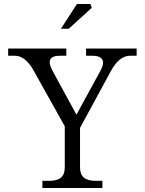

<svg xmlns="http://www.w3.org/2000/svg" viewBox="-20 -944 727 964"><path d="M149.9 -587.9Q108.4 -664.1 54.2 -664.1H21V-700.2H313V-664.1H280.8Q202.1 -664.1 244.1 -587.9L363.8 -368.2L483.9 -587.9Q504.4 -624.5 493.9 -644.3Q483.4 -664.1 443.8 -664.1H412.1V-700.2H666V-664.1H632.8Q578.6 -664.1 537.1 -587.9L381.8 -301.8V-104Q381.8 -68.8 400.6 -52.5Q419.4 -36.1 460.9 -36.1H494.1V0H192.9V-36.1H226.1Q267.6 -36.1 286.4 -52.5Q305.2 -68.8 305.2 -104V-310.1ZM286.1 -799.8 366.2 -923.8H434.1L440.9 -904.8L325.2 -799.8Z"/></svg>

Font: LT Superior Serif
Style: Regular
Weight: 400
Designer: Daniel Lyons
Foundry: LyonsType
Version: Version 2.120;FEAKit 1.0